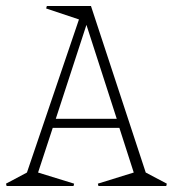

<svg xmlns="http://www.w3.org/2000/svg" viewBox="-41 -620 576 640"><path d="M-21 -7.8 48.8 -44.9 222.2 -555.2 112.8 -591.8 115.2 -600.1H262.2L444.8 -44.9L515.1 -7.8L513.2 0H287.1L285.2 -7.8L404.8 -44.9L356.9 -193.8H134.8L85.9 -44.9L206.1 -7.8L204.1 0H-19ZM145 -224.1H348.1L247.1 -537.1Z"/></svg>

Font: Halibut Cnd Thin
Style: Regular
Weight: 250
Width: 3
Designer: Matteo Maggi
Foundry: Collletttivo
Version: Version 3.080 | FøM Fix